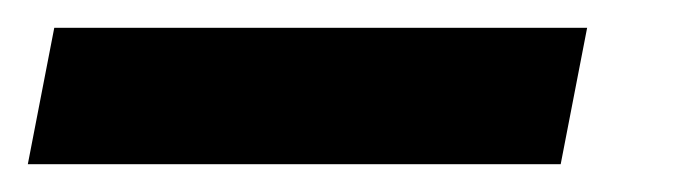

<svg xmlns="http://www.w3.org/2000/svg" viewBox="-81 37 499 138"><path d="M-61 155 -42 57H341L322 155Z"/></svg>

Font: Grenze
Style: Bold Italic
Weight: 700
Italic angle: -10°
Designer: Renata Polastri
Foundry: Omnibus-Type
Version: Version 1.002; ttfautohint (v1.8)